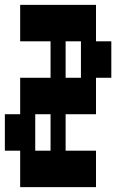

<svg xmlns="http://www.w3.org/2000/svg" viewBox="-20 -750 540 790"><path d="M63 20V-130H0V-280H63V-430H188V-580H63V-730H375V-580H438V-430H375V-280H250V-130H375V20ZM250 -430H313V-580H250ZM125 -130H188V-280H125Z"/></svg>

Font: 2P VHS
Style: Regular
Weight: 400
Designer: CodeMan38
Foundry: CodeMan38
Version: Version 3.000